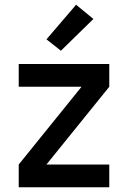

<svg xmlns="http://www.w3.org/2000/svg" viewBox="-20 -790 540 810"><path d="M59 0V-96L324 -424H59V-520H441V-424L176 -96H441V0ZM237 -576 176 -624 301 -770 374 -710Z"/></svg>

Font: Iosevka Fixed
Style: Bold
Weight: 700
Monospace: yes
Designer: Belleve Invis
Foundry: Belleve Invis
Version: Version 32.3.0